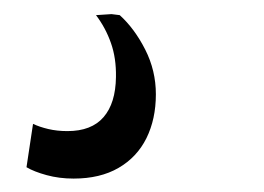

<svg xmlns="http://www.w3.org/2000/svg" viewBox="-20 -42 383 279"><path d="M87 217.5Q66 217.5 47.8 212.5Q29.5 207.5 18.5 201L28 138Q37.5 142.5 50.2 145.5Q63 148.5 78 148.5Q113 148.5 130.5 128.2Q148 108 148.5 70Q149 42.5 141.2 20.5Q133.5 -1.5 119.5 -20L142 -21.5L154 -20Q175.5 -0.5 191 30Q206.5 60.5 206.5 95Q206.5 131 192.8 158.8Q179 186.5 152.2 202Q125.5 217.5 87 217.5Z"/></svg>

Font: Merriweather 20pt
Style: Italic
Weight: 400
Italic angle: -7.8°
Version: Version 2.101